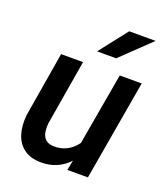

<svg xmlns="http://www.w3.org/2000/svg" viewBox="-139 -846 822 951"><g transform="rotate(20 272.0 -370.0)"><path d="M334.5 -52.2Q274.4 11.7 184.1 9.8Q132.8 8.8 98.9 -15.6Q64.9 -40 50.5 -83.7Q36.1 -127.4 42 -186.5L99.1 -528.3H214.8L157.2 -185.1Q155.3 -167 156.7 -149.9Q161.6 -89.4 217.8 -86.9Q294.4 -84 341.8 -148.4L408.2 -528.3H523.9L432.6 0H324.2ZM377.4 -750H516.6L362.3 -602.1H261.7Z"/></g></svg>

Font: TypoPRO Roboto
Style: Italic
Weight: 500
Italic angle: -12°
Designer: Google
Version: Version 2.136; 2016